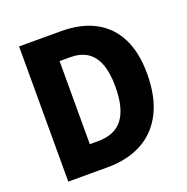

<svg xmlns="http://www.w3.org/2000/svg" viewBox="-127 -833 929 953"><g transform="rotate(-20 337.0 -357.0)"><path d="M625 -370Q625 -249 583.5 -166.5Q542 -84 465 -42Q388 0 281 0H74V-714H295Q401 -714 474.5 -674.5Q548 -635 586.5 -558.5Q625 -482 625 -370ZM455 -364Q455 -438 436.5 -485Q418 -532 382.5 -554.5Q347 -577 293 -577H238V-138H281Q371 -138 413 -194Q455 -250 455 -364Z"/></g></svg>

Font: Noto Sans Khmer SemiCondensed ExtraBold
Style: Regular
Weight: 800
Width: 4
Designer: Danh Hong and the Monotype Design Team
Foundry: Monotype Imaging Inc.
Version: Version 2.004